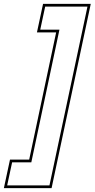

<svg xmlns="http://www.w3.org/2000/svg" viewBox="-87 -770 488 990"><path d="M179 200H-67L-35.5 53H63.5L202.5 -603H103.5L135 -750H381ZM168 186 364 -736H146L120.5 -617H219.5L74.5 67H-24.5L-50 186Z"/></svg>

Font: Tourney Thin
Style: Italic
Weight: 100
Italic angle: -12°
Designer: Tyler Finck
Foundry: Etcetera Type Co
Version: Version 1.015